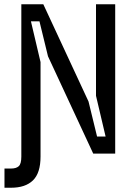

<svg xmlns="http://www.w3.org/2000/svg" viewBox="-20 -720 640 900"><path d="M520 -700V0H417L205 -456L165 -620H125L170 -429V0H80V-700H183L395 -244L435 -80H475L430 -271V-700ZM1 70H32Q56 70 68 59Q80 48 80 14V0L124 -10L170 0V14Q170 91 134.5 125.5Q99 160 32 160H1Z"/></svg>

Font: Fliege Mono Thin
Style: Regular
Weight: 100
Version: Version 0.020;Glyphs 3.3 (3306)